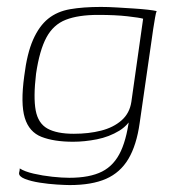

<svg xmlns="http://www.w3.org/2000/svg" viewBox="-20 -422 507 554"><path d="M181 112Q169 112 144.5 110.5Q120 109 94.5 105Q69 101 51.5 94Q34 87 35 77Q36 74 36.5 70Q37 66 37 64Q51 73 77 79Q103 85 131 88Q159 91 180 91Q239 91 274.5 73Q310 55 329 13.5Q348 -28 355 -98L369 -99Q354 -63 324.5 -45Q295 -27 259.5 -20Q224 -13 191 -13Q136 -13 100 -27Q64 -41 51.5 -82Q39 -123 50 -203Q58 -268 75.5 -307.5Q93 -347 119 -368Q145 -389 182.5 -395.5Q220 -402 271 -402Q292 -402 317 -400.5Q342 -399 365.5 -397.5Q389 -396 406.5 -394Q424 -392 432 -390Q430 -386 427.5 -371.5Q425 -357 422 -338Q419 -319 417 -303L383 -67Q374 -3 350.5 36.5Q327 76 286 94Q245 112 181 112ZM193 -36Q236 -36 271.5 -45Q307 -54 330.5 -74.5Q354 -95 359 -128L393 -368Q383 -371 348 -375Q313 -379 263 -379Q206 -379 170 -365Q134 -351 114 -314Q94 -277 84 -209Q76 -141 83 -103.5Q90 -66 117 -51Q144 -36 193 -36Z"/></svg>

Font: Genos Thin ExtraLight
Style: Italic
Weight: 250
Italic angle: -8°
Version: Version 1.010